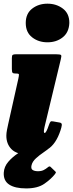

<svg xmlns="http://www.w3.org/2000/svg" viewBox="-38 -815 397 1044"><path d="M102 -690Q102 -741 136.8 -768Q171.5 -795 220 -795Q269 -795 304.2 -768Q339.5 -741 339 -690Q337 -639 303 -612Q269 -585 220 -585Q171.5 -585 136.8 -612Q102 -639 102 -690ZM292 -490 204.5 -126Q203.5 -121.5 202 -113.2Q200.5 -105 200.5 -101Q200.5 -92 205 -92Q213.5 -92 228 -135.5Q233 -150 236.8 -153.5Q240.5 -157 250.5 -155L287 -148.5Q299.5 -146.5 298 -134.2Q296.5 -122 291 -106Q266.5 -31.5 221.2 -3.2Q176 25 114.5 25Q53 25 24.8 -3.5Q-3.5 -32 -3.5 -77Q-3.5 -91.5 0.2 -110Q4 -128.5 6.5 -140L61.5 -386Q65.5 -404.5 65 -409.8Q64.5 -415 53 -415H50Q34.5 -415 30.5 -419.2Q26.5 -423.5 26.5 -440V-499Q26.5 -513.5 31.2 -516.8Q36 -520 50 -520H266Q291 -520 294.2 -515.2Q297.5 -510.5 292 -490ZM104.5 209.5Q43.5 209.5 11.8 188.5Q-20 167.5 -17.5 123.5Q-15.5 91 7 64.8Q29.5 38.5 62 17.2Q94.5 -4 127.8 -21Q161 -38 184 -51.5Q193.5 -57 205.5 -50.8Q217.5 -44.5 220.5 -41.5Q232.5 -30 237.8 -25.8Q243 -21.5 235.5 -14.5Q221 -1.5 198.8 13.5Q176.5 28.5 157.5 45.8Q138.5 63 133.5 83.5Q129 102.5 139.5 109.2Q150 116 168.5 116Q187 116 199.2 109.8Q211.5 103.5 221 95.5Q231 86.5 236.5 92L262.5 117Q266.5 120.5 266 123Q265.5 125.5 261.5 131Q240 158.5 203.5 184Q167 209.5 104.5 209.5Z"/></svg>

Font: Besley* Condensed Fatface
Style: Italic
Weight: 900
Width: 3
Italic angle: -13°
Designer: Owen Earl
Foundry: indestructible type*
Version: Version 3.000; ttfautohint (v1.8.3)